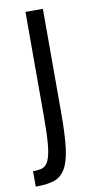

<svg xmlns="http://www.w3.org/2000/svg" viewBox="-85 -577 397 795"><g transform="rotate(-10 113.5 -179.0)"><path d="M82.4 -538.6V-96.6Q82.4 -20.8 78.1 22Q73.8 64.8 63.7 85.8Q53.6 106.8 37.8 111.7Q22 116.6 -1.2 116.6V181.4Q45 181.4 74.8 172.2Q104.6 163 122.9 133.6Q141.2 104.2 148.4 48.6Q155.6 -7 155.6 -99.8V-538.6Z"/></g></svg>

Font: Secuela Light
Style: Regular
Weight: 300
Designer: Fernando Haro
Foundry: deFharo
Version: Version 1.708